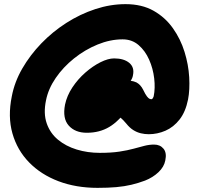

<svg xmlns="http://www.w3.org/2000/svg" viewBox="-20 -733 964 927"><path d="M451 174Q347 174 262.5 142Q178 110 120.5 51Q63 -8 40 -89Q17 -170 37 -268Q50 -337 87.5 -402Q125 -467 179.5 -523.5Q234 -580 300.5 -622.5Q367 -665 440 -689Q513 -713 586 -713Q665 -713 721.5 -681Q778 -649 815 -596.5Q852 -544 871 -482.5Q890 -421 893.5 -360.5Q897 -300 888 -253Q876 -193 847 -156Q818 -119 779 -102Q740 -85 698 -85Q679 -85 660 -89.5Q641 -94 623.5 -105Q606 -116 590 -136Q575 -154 562 -165Q557 -160 552 -155Q531 -134 507.5 -120Q484 -106 457 -99Q430 -92 399 -92Q343 -92 312 -126.5Q281 -161 294 -228Q303 -271 329.5 -311Q356 -351 392 -382.5Q428 -414 465 -432.5Q502 -451 531 -451Q578 -451 604 -429.5Q630 -408 622 -370Q620 -356 611 -343Q626 -341 639 -335Q659 -324 671 -300Q682 -277 689.5 -267.5Q697 -258 702 -256Q707 -254 711 -254Q714 -254 716 -256.5Q718 -259 719.5 -262Q721 -265 722 -268Q730 -307 724.5 -354.5Q719 -402 700 -445Q681 -488 649 -515.5Q617 -543 572 -543Q512 -543 451 -518Q390 -493 337.5 -451Q285 -409 249 -356.5Q213 -304 202 -248Q189 -185 205.5 -137.5Q222 -90 260 -58.5Q298 -27 350.5 -11Q403 5 462 5Q517 5 556.5 -1Q596 -7 625 -15Q654 -23 677.5 -29Q701 -35 724 -35Q753 -35 769.5 -15Q786 5 778 42Q772 73 745 98.5Q718 124 680 139Q648 151 614.5 159Q581 167 541.5 170.5Q502 174 451 174Z"/></svg>

Font: Shantell Sans Light ExtraBold
Style: Italic
Weight: 800
Italic angle: -11°
Version: Version 1.008;[ac192a2d6]